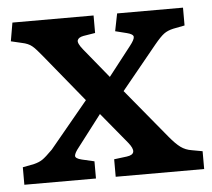

<svg xmlns="http://www.w3.org/2000/svg" viewBox="-43 -555 663 601"><g transform="rotate(-5 289.0 -254.5)"><path d="M10 0V-55L46 -62Q62 -66 72.5 -73Q83 -80 105 -102L225 -247L104 -395Q84 -420 72.5 -429.5Q61 -439 41 -443L7 -451L17 -509H272V-454L235 -448Q219 -445 216 -436Q213 -427 230 -406L306 -313L377 -404Q392 -423 391.5 -431.5Q391 -440 371 -445L335 -454L346 -509H553V-453L517 -446Q499 -442 487.5 -433.5Q476 -425 457 -402L345 -265L473 -110Q492 -87 507 -76Q522 -65 542 -62L575 -56V0H297V-55L337 -60Q376 -65 345 -103L265 -200L190 -102Q177 -86 176 -77Q175 -68 196 -63L235 -54V0Z"/></g></svg>

Font: Literata Medium
Style: Regular
Weight: 500
Designer: Latin by Veronika Burian and Jose Scaglione. Greek by Irene Vlachou. Cyrillic by Vera Evstafieva.
Foundry: TypeTogether
Version: Version 3.103; ttfautohint (v1.8.4.7-5d5b);gftools[0.9.29]